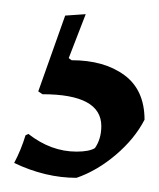

<svg xmlns="http://www.w3.org/2000/svg" viewBox="-20 -36 224 271"><path d="M88 178Q106 178 114 173Q123 160 123 142Q123 97 40 97L34 93L72 -14L101 -16L77 46L81 49Q127 49 155.5 70Q184 91 184 133Q170 160 143.5 182.5Q117 205 88 215Q44 215 0 194Q10 175 16 155L20 153Q52 178 88 178Z"/></svg>

Font: Almendra SC
Style: Regular
Weight: 400
Designer: Ana Sanfelippo
Foundry: Ana Sanfelippo
Version: Version 1.002